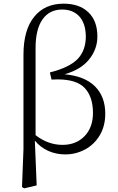

<svg xmlns="http://www.w3.org/2000/svg" viewBox="-20 -822 646 1047"><path d="M327 -802Q413 -802 462 -755Q511 -708 511 -623Q511 -554 466 -498Q421 -442 332 -417Q442 -407 498 -351Q554 -295 554 -202Q554 -134 523.5 -83.5Q493 -33 443 -6.5Q393 20 336 20Q286 20 243.5 1Q201 -18 170 -55L180 189L112 205L100 198L108 -9V-524Q108 -658 166 -730Q224 -802 327 -802ZM321 -32Q395 -32 441 -79.5Q487 -127 487 -206Q487 -293 443 -341Q399 -389 294 -389Q273 -389 261 -388L252 -427Q359 -454 403.5 -500.5Q448 -547 448 -624Q447 -695 412.5 -732.5Q378 -770 319 -770Q250 -770 212 -716.5Q174 -663 174 -560V-85Q242 -32 321 -32Z"/></svg>

Font: GL-CurulMinamoto Light
Style: Regular
Weight: 300
Designer: Eunice (kana); Ryoko NISHIZUKA 西塚涼子 (ideographs); Frank Grießhammer (Latin, Greek & Cyrillic); Wenlong ZHANG
Foundry: Gutenberg Labo; Adobe
Version: Version 1.002